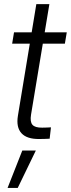

<svg xmlns="http://www.w3.org/2000/svg" viewBox="-20 -681 348 942"><path d="M307.6 -522.5 298.3 -466.8H39.6L48.8 -522.5ZM158.2 -660.6H222.2L132.3 -118.7Q126.5 -83.5 139.2 -68.8Q151.9 -54.2 187 -54.7Q196.8 -54.7 208.3 -55.2Q219.7 -55.7 230 -56.2L223.6 -0.5Q212.4 0 199.2 0.5Q186 1 173.8 1Q112.3 2 85.4 -27.3Q58.6 -56.6 67.9 -113.3ZM17.1 241.2 89.4 57.6H155.8L66.9 241.2Z"/></svg>

Font: Inter 28pt Light
Style: Italic
Weight: 300
Italic angle: -9.3988°
Designer: Rasmus Andersson
Foundry: rsms
Version: Version 4.001;git-66647c0bb